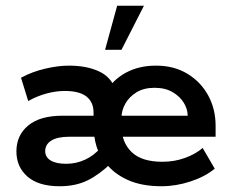

<svg xmlns="http://www.w3.org/2000/svg" viewBox="-20 -637 803 667"><path d="M187 10Q114 10 75.5 -23.5Q37 -57 37 -111Q37 -167 78 -201Q119 -235 197 -235H323L305 -205V-246Q305 -282 280.5 -301.5Q256 -321 205 -321Q174 -321 141 -312Q108 -303 78 -286L53 -367Q92 -388 137 -398.5Q182 -409 219 -409Q281 -409 324 -389Q367 -369 381 -325L349 -318Q371 -359 416.5 -384Q462 -409 522 -409Q585 -409 631.5 -380.5Q678 -352 703.5 -305Q729 -258 729 -200V-162H360V-235H632Q632 -258 618.5 -280Q605 -302 579.5 -317Q554 -332 517 -332Q480 -332 454.5 -316.5Q429 -301 415.5 -277Q402 -253 402 -228V-200Q402 -143 437 -109Q472 -75 544 -75Q586 -75 623 -88.5Q660 -102 684 -123L726 -51Q692 -23 641.5 -6.5Q591 10 541 10Q472 10 423.5 -12Q375 -34 347 -71L368 -72Q326 -31 284.5 -10.5Q243 10 187 10ZM210 -68Q245 -68 276 -82.5Q307 -97 329 -123V-99Q320 -113 315 -129.5Q310 -146 308 -162H222Q179 -162 158 -148.5Q137 -135 137 -112Q137 -91 156 -79.5Q175 -68 210 -68ZM345 -464 387 -617H480L402 -464Z"/></svg>

Font: Rokkitt SemiBold SemiBold
Style: Regular
Weight: 600
Version: Version 3.103